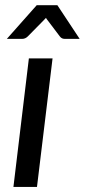

<svg xmlns="http://www.w3.org/2000/svg" viewBox="-20 -738 334 758"><path d="M7 0ZM187.5 -507.5 126 0H33L94 -507.5ZM294.5 -584.5H236Q230.5 -584.5 225.5 -586.5Q220.5 -588.5 216 -594.5L168 -658Q166 -660 164.5 -662.5Q163 -665 161.5 -667.5L152.5 -658L90 -594.5Q80 -584.5 67.5 -584.5H7L125 -717.5H206.5Z"/></svg>

Font: Lato Medium
Style: Italic
Weight: 500
Italic angle: -7°
Designer: Lukasz Dziedzic
Foundry: tyPoland Lukasz Dziedzic
Version: Version 2.006; 2014-01-15